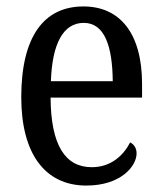

<svg xmlns="http://www.w3.org/2000/svg" viewBox="-20 -566 502 596"><path d="M248 10C355 10 404 -50 404 -90C404 -108 394 -119 384 -124C363 -83 324 -47 265 -47C183 -47 138 -114 137 -263H421V-305C421 -463 352 -546 239 -546C116 -546 46 -452 46 -264C46 -90 119 10 248 10ZM330 -314H138C142 -430 176 -495 240 -495C305 -495 329 -422 330 -314Z"/></svg>

Font: Noto Serif Devanagari Condensed
Style: Regular
Weight: 400
Width: 3
Designer: Universal Thirst, Indian Type Foundry and the Monotype Design Team
Foundry: Monotype Imaging Inc.
Version: Version 2.004